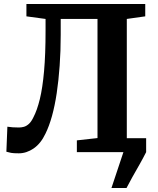

<svg xmlns="http://www.w3.org/2000/svg" viewBox="-20 -763 794 963"><path d="M539 180 599 0 592 -70H713V0Q698.5 29 679.8 62Q661 95 643.5 126Q626 157 614.5 180ZM74.5 6Q47 6 36 3.8Q25 1.5 12 -2L17 -127.5Q32.5 -125.5 44 -124.5Q55.5 -123.5 75 -123.5Q87.5 -123.5 100 -127Q112.5 -130.5 124.8 -141.5Q137 -152.5 147.5 -174.5Q166 -209.5 179.8 -265.8Q193.5 -322 201 -406.2Q208.5 -490.5 208.5 -608V-668L112.5 -681V-743H708.5V-681L616 -668V-69.5L713 -59V0H365.5V-59L469 -70.5V-668H284.5V-588.5Q284.5 -506.5 279.2 -433Q274 -359.5 264.5 -296Q255 -232.5 240.8 -181.2Q226.5 -130 208 -92.5Q184.5 -43 148.8 -18.5Q113 6 74.5 6Z"/></svg>

Font: Merriweather 20pt
Style: Bold
Weight: 700
Version: Version 2.100